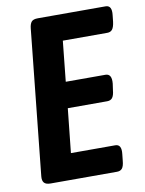

<svg xmlns="http://www.w3.org/2000/svg" viewBox="-80 -757 617 815"><g transform="rotate(-10 228.0 -350.0)"><path d="M72 0Q52 0 44 -9Q36 -18 38 -37L103 -663Q105 -682 112.5 -691Q120 -700 140 -700H432Q460 -700 455 -658L452 -630Q449 -607 441.5 -597.5Q434 -588 420 -588H228L210 -414H381Q409 -414 405 -372L401 -344Q399 -322 391.5 -312Q384 -302 369 -302H199L179 -112H370Q398 -112 393 -70L390 -42Q388 -19 380.5 -9.5Q373 0 358 0Z"/></g></svg>

Font: Asap Condensed Condensed SemiBold
Style: Italic
Weight: 600
Width: 3
Italic angle: -6°
Designer: Pablo Cosgaya
Foundry: Omnibus-Type
Version: Version 3.001; ttfautohint (v1.8.4.7-5d5b)